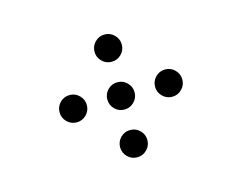

<svg xmlns="http://www.w3.org/2000/svg" viewBox="-61 -607 668 531"><g transform="rotate(-15 273.5 -342.0)"><path d="M312.5 -478.5Q312.5 -462.4 301 -450.9Q289.6 -439.5 273.4 -439.5Q257.3 -439.5 245.8 -450.9Q234.4 -462.4 234.4 -478.5Q234.4 -494.6 245.8 -506.1Q257.3 -517.6 273.4 -517.6Q289.6 -517.6 301 -506.1Q312.5 -494.6 312.5 -478.5ZM175.8 -341.8Q175.8 -325.7 164.3 -314.2Q152.8 -302.7 136.7 -302.7Q120.6 -302.7 109.1 -314.2Q97.7 -325.7 97.7 -341.8Q97.7 -357.9 109.1 -369.4Q120.6 -380.9 136.7 -380.9Q152.8 -380.9 164.3 -369.4Q175.8 -357.9 175.8 -341.8ZM312.5 -341.8Q312.5 -325.7 301 -314.2Q289.6 -302.7 273.4 -302.7Q257.3 -302.7 245.8 -314.2Q234.4 -325.7 234.4 -341.8Q234.4 -357.9 245.8 -369.4Q257.3 -380.9 273.4 -380.9Q289.6 -380.9 301 -369.4Q312.5 -357.9 312.5 -341.8ZM449.2 -341.8Q449.2 -325.7 437.7 -314.2Q426.3 -302.7 410.2 -302.7Q394 -302.7 382.6 -314.2Q371.1 -325.7 371.1 -341.8Q371.1 -357.9 382.6 -369.4Q394 -380.9 410.2 -380.9Q426.3 -380.9 437.7 -369.4Q449.2 -357.9 449.2 -341.8ZM312.5 -205.1Q312.5 -189 301 -177.5Q289.6 -166 273.4 -166Q257.3 -166 245.8 -177.5Q234.4 -189 234.4 -205.1Q234.4 -221.2 245.8 -232.7Q257.3 -244.1 273.4 -244.1Q289.6 -244.1 301 -232.7Q312.5 -221.2 312.5 -205.1Z"/></g></svg>

Font: DatDot Light
Style: Regular
Weight: 300
Designer: GGBot
Version: 1.00